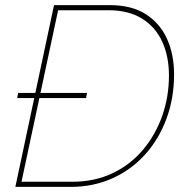

<svg xmlns="http://www.w3.org/2000/svg" viewBox="-20 -730 731 750"><path d="M51 -367H320L316 -347H47ZM191 -710H408Q495 -710 550.5 -674Q606 -638 633 -577Q660 -516 660 -440Q660 -346 630 -265.5Q600 -185 546 -125.5Q492 -66 418 -33Q344 0 257 0H40ZM261 -20Q350 -20 420 -53.5Q490 -87 539 -145.5Q588 -204 614 -278.5Q640 -353 640 -435Q640 -510 613.5 -567.5Q587 -625 534.5 -657.5Q482 -690 404 -690H207L64 -20Z"/></svg>

Font: Raleway Thin
Style: Italic
Weight: 100
Italic angle: -12°
Designer: Matt McInerney, Pablo Impallari, Rodrigo Fuenzalida
Foundry: Matt McInerney, Pablo Impallari, Rodrigo Fuenzalida
Version: Version 4.026